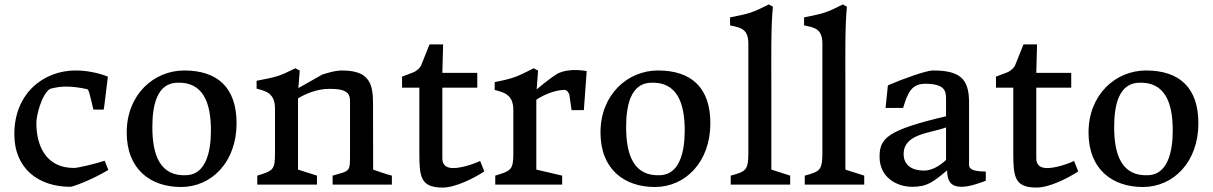

<svg xmlns="http://www.w3.org/2000/svg" viewBox="-20 -823 5407 856"><path d="M43.9 -225.1C43.9 -69.8 152.8 9.8 293.9 9.8C304.7 9.8 390.6 -21.5 462.9 -65.4L446.8 -106.4C405.8 -92.8 328.6 -74.2 309.1 -74.2C187 -74.2 142.1 -170.4 142.1 -274.4C142.1 -306.6 164.1 -400.9 203.1 -426.8C225.6 -433.1 251 -437 272.5 -437C306.2 -437 336.9 -432.6 368.7 -425.3C376 -423.3 379.4 -404.8 396.5 -334.5H442.4C443.8 -334.5 459 -468.8 460.9 -481.4C415.5 -499.5 362.8 -508.8 317.4 -508.8C173.8 -508.8 43.9 -406.7 43.9 -225.1Z M544.9 -232.4C544.9 -67.4 651.9 10.7 787.1 10.7C923.3 10.7 1034.7 -100.6 1034.7 -273.4C1034.7 -433.6 948.7 -508.8 801.3 -508.8C666 -508.8 544.9 -401.4 544.9 -232.4ZM659.2 -256.3C659.2 -355.5 680.7 -449.2 766.1 -454.1C887.2 -460.9 920.4 -362.8 920.4 -241.2C920.4 -148.4 898.9 -47.4 814 -42C691.9 -34.2 659.2 -134.8 659.2 -256.3Z M1127 0H1393.1V-40L1308.6 -66.9V-384.3C1337.4 -402.3 1391.6 -426.8 1446.3 -426.8C1497.6 -426.8 1516.1 -420.9 1531.2 -406.2C1536.6 -400.4 1540.5 -386.7 1540.5 -373.5V-143.6C1540.5 -54.7 1543.5 -63.5 1462.9 -40V0H1727.1V-40C1708 -43.9 1643.6 -66.9 1643.6 -66.9L1643.1 -318.4C1642.6 -416 1654.8 -508.8 1505.9 -508.8C1469.2 -508.8 1429.7 -494.1 1417 -490.7C1366.7 -462.4 1310.1 -430.2 1310.1 -430.2L1316.4 -508.3L1296.9 -518.6C1224.1 -482.4 1213.4 -480 1124 -462.9V-427.7C1165.5 -417 1206.1 -407.7 1206.1 -338.4V-142.6C1206.1 -65.4 1198.7 -62 1127 -40Z M1849.6 -142.6C1849.6 -36.6 1854 13.2 1953.1 13.2C2011.2 13.2 2092.3 -28.3 2139.2 -58.6L2120.6 -105.5C2090.3 -90.8 2036.6 -73.7 2001.5 -73.7C1970.7 -73.7 1952.1 -85.9 1952.1 -117.2V-432.1H2107.9V-498H1952.1L1955.6 -625H1895L1857.4 -531.2C1853.5 -521.5 1838.9 -506.3 1820.3 -499.5L1772.5 -481.4V-432.1H1849.6Z M2188 0H2486.3V-40L2371.1 -66.9V-378.4C2397 -396 2449.2 -421.4 2496.6 -422.4C2509.3 -422.4 2516.1 -406.2 2518.1 -402.3L2528.3 -332H2583L2595.7 -505.9C2595.7 -505.9 2520.5 -522.5 2465.3 -494.6C2421.9 -467.3 2372.6 -424.3 2372.6 -424.3L2378.9 -508.3L2359.4 -518.6C2286.6 -482.4 2274.4 -474.1 2185.5 -457V-421.9C2226.6 -411.1 2268.6 -401.9 2268.6 -332.5V-142.6C2268.6 -65.4 2259.8 -62 2188 -40Z M2657.2 -232.4C2657.2 -67.4 2764.2 10.7 2899.4 10.7C3035.6 10.7 3147 -100.6 3147 -273.4C3147 -433.6 3061 -508.8 2913.6 -508.8C2778.3 -508.8 2657.2 -401.4 2657.2 -232.4ZM2771.5 -256.3C2771.5 -355.5 2793 -449.2 2878.4 -454.1C2999.5 -460.9 3032.7 -362.8 3032.7 -241.2C3032.7 -148.4 3011.2 -47.4 2926.3 -42C2804.2 -34.2 2771.5 -134.8 2771.5 -256.3Z M3237.8 0H3502.9V-40L3418.9 -66.9V-439.5C3418.9 -559.1 3416.5 -701.7 3425.8 -793L3407.7 -803.2C3335.4 -767.1 3323.7 -762.7 3234.9 -745.6V-710C3277.3 -699.7 3316.4 -698.2 3316.4 -628.4V-142.6C3316.4 -64 3306.2 -58.6 3237.8 -40Z M3567.9 0H3833V-40L3749 -66.9V-439.5C3749 -559.1 3746.6 -701.7 3755.9 -793L3737.8 -803.2C3665.5 -767.1 3653.8 -762.7 3564.9 -745.6V-710C3607.4 -699.7 3646.5 -698.2 3646.5 -628.4V-142.6C3646.5 -64 3636.2 -58.6 3567.9 -40Z M3901.4 -124C3901.4 -31.2 3979 9.8 4046.4 9.8C4114.7 9.8 4140.1 -11.7 4202.6 -63.5C4202.6 -14.2 4220.7 9.8 4266.6 9.8C4302.7 9.8 4349.1 -7.3 4375 -17.1V-57.6C4375 -60.5 4300.3 -52.7 4300.3 -87.4V-368.2C4300.3 -475.6 4255.4 -508.8 4138.7 -508.8C4109.9 -508.8 4002.9 -470.7 3938.5 -442.4L3928.2 -341.8H4006.3C4028.3 -414.1 4045.4 -449.7 4107.4 -449.7C4195.3 -448.2 4197.8 -415.5 4197.8 -379.4V-304.7C3934.6 -242.7 3901.4 -206.5 3901.4 -124ZM4008.8 -136.2C4008.8 -227.1 4127 -228.5 4197.8 -254.9V-109.9C4170.4 -84 4134.8 -62.5 4100.1 -62.5C4048.8 -62.5 4008.8 -84 4008.8 -136.2Z M4497.6 -142.6C4497.6 -36.6 4502 13.2 4601.1 13.2C4659.2 13.2 4740.2 -28.3 4787.1 -58.6L4768.6 -105.5C4738.3 -90.8 4684.6 -73.7 4649.4 -73.7C4618.7 -73.7 4600.1 -85.9 4600.1 -117.2V-432.1H4755.9V-498H4600.1L4603.5 -625H4543L4505.4 -531.2C4501.5 -521.5 4486.8 -506.3 4468.3 -499.5L4420.4 -481.4V-432.1H4497.6Z M4833 -232.4C4833 -67.4 4939.9 10.7 5075.2 10.7C5211.4 10.7 5322.8 -100.6 5322.8 -273.4C5322.8 -433.6 5236.8 -508.8 5089.4 -508.8C4954.1 -508.8 4833 -401.4 4833 -232.4ZM4947.3 -256.3C4947.3 -355.5 4968.8 -449.2 5054.2 -454.1C5175.3 -460.9 5208.5 -362.8 5208.5 -241.2C5208.5 -148.4 5187 -47.4 5102.1 -42C4980 -34.2 4947.3 -134.8 4947.3 -256.3Z"/></svg>

Font: Donegal One
Style: Regular
Weight: 400
Designer: Gary Lonergan
Foundry: Sorkin Type Co.
Version: Version 1.004